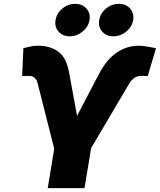

<svg xmlns="http://www.w3.org/2000/svg" viewBox="-20 -974 828 994"><path d="M227.1 0 260.7 -204.1 173.8 -546.9Q169.9 -562 158.7 -571.5Q147.5 -581.1 128.9 -581.1Q121.1 -581.1 108.4 -580.6Q95.7 -580.1 94.7 -581.1L101.1 -724.6Q116.2 -727.5 134 -732.4Q151.9 -737.3 176.3 -737.3Q238.3 -737.3 280.8 -707.5Q323.2 -677.7 337.9 -597.7L378.9 -374L491.7 -589.8Q531.7 -666.5 584.5 -701.9Q637.2 -737.3 698.7 -737.3Q719.2 -737.3 745.6 -732.4Q772 -727.5 787.6 -724.6L745.1 -581.1Q743.2 -580.1 730.2 -580.6Q717.3 -581.1 710.9 -581.1Q689.9 -581.1 675 -570.3Q660.2 -559.6 652.3 -546.9L451.7 -207L417.5 0ZM567.4 -786.1Q530.3 -786.1 509 -810.5Q487.8 -835 493.7 -870.1Q499 -905.3 528.6 -929.7Q558.1 -954.1 595.2 -954.1Q631.8 -954.1 653.6 -929.7Q675.3 -905.3 669.4 -870.1Q663.6 -835 633.8 -810.5Q604 -786.1 567.4 -786.1ZM340.8 -786.1Q304.2 -786.1 283 -810.5Q261.7 -835 267.6 -870.1Q272.9 -905.3 302.5 -929.7Q332 -954.1 369.1 -954.1Q405.8 -954.1 427.5 -929.7Q449.2 -905.3 443.4 -870.1Q437.5 -835 407.7 -810.5Q377.9 -786.1 340.8 -786.1Z"/></svg>

Font: Inter 17pt Black
Style: Italic
Weight: 900
Italic angle: -9.3988°
Version: Version 4.001;git-66647c0bb